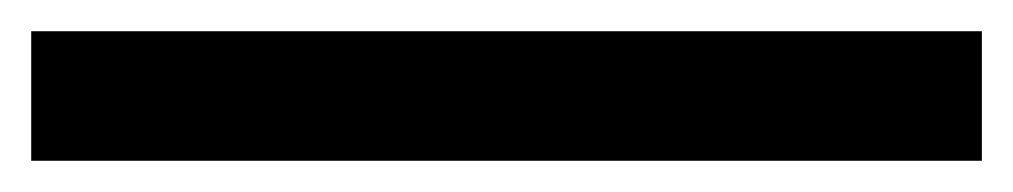

<svg xmlns="http://www.w3.org/2000/svg" viewBox="-20 70 649 123"><path d="M0 173V90H609V173Z"/></svg>

Font: Exo Thin Medium
Style: Regular
Weight: 500
Version: Version 2.000